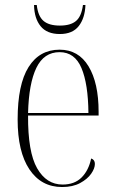

<svg xmlns="http://www.w3.org/2000/svg" viewBox="-20 -743 463 773"><path d="M230 10Q146 10 98.5 -61Q51 -132 51 -262Q51 -403 95 -473Q139 -543 220 -543Q296 -543 336.5 -476Q377 -409 377 -293V-278H93Q92 -131 129.5 -65.5Q167 0 232 0Q280 0 308.5 -28.5Q337 -57 347 -105Q362 -100 362 -83Q362 -65 347 -43.5Q332 -22 302.5 -6Q273 10 230 10ZM336 -288Q335 -405 308 -469Q281 -533 220 -533Q157 -533 126.5 -470Q96 -407 93 -288ZM221 -606Q169 -606 143.5 -637.5Q118 -669 117 -723H128Q133 -678 155 -659Q177 -640 221 -640Q264 -640 286 -658.5Q308 -677 314 -723H324Q322 -670 297 -638Q272 -606 221 -606Z"/></svg>

Font: Noto Serif Display Condensed ExtraLight
Style: Regular
Weight: 200
Width: 3
Designer: Monotype Design Team
Foundry: Monotype Imaging Inc.
Version: Version 2.009